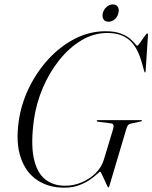

<svg xmlns="http://www.w3.org/2000/svg" viewBox="-20 -858 704 888"><path d="M468 -713.5Q509.5 -713.5 536.8 -703.5Q564 -693.5 579.8 -680.2Q595.5 -667 603.5 -656.8Q611.5 -646.5 614.5 -646.5Q618 -646.5 628 -660.8Q638 -675 648 -689.2Q658 -703.5 660.5 -703.5Q664.5 -703.5 664.5 -697L653.5 -528.5Q653.5 -523 651 -523Q648.5 -523 647 -529L635 -571.5Q615 -642 577 -673.8Q539 -705.5 477 -705.5Q413.5 -705.5 356.8 -671.5Q300 -637.5 254.2 -580.2Q208.5 -523 178 -451.5Q147.5 -380 137 -304.5Q122 -195 136 -127.8Q150 -60.5 187.5 -29.8Q225 1 281.5 1Q321.5 1 358.8 -15Q396 -31 423 -58Q450 -85 460 -118.5L503.5 -262.5Q510.5 -285.5 493 -287.5L434 -295Q426.5 -296 427.5 -299Q427.5 -302.5 432 -302.5H633Q636.5 -302.5 636.5 -300Q636 -297 630 -296L584 -286Q570.5 -283 565.5 -266L486 1.5Q484 9 480.5 9Q479.5 9 474.2 -2Q469 -13 462.5 -27.5Q456 -42 450.5 -53Q445 -64 443.5 -64Q440.5 -64 428.8 -52.8Q417 -41.5 396.2 -27Q375.5 -12.5 345.5 -1.2Q315.5 10 276 10Q205 10 152.5 -24.8Q100 -59.5 76.2 -127.8Q52.5 -196 66.5 -296.5Q77.5 -375.5 113.2 -450Q149 -524.5 203.5 -584Q258 -643.5 325.8 -678.5Q393.5 -713.5 468 -713.5ZM481.5 -757.5Q465.5 -757.5 458.5 -769Q451.5 -780.5 455.5 -797.5Q460 -814.5 473 -826Q486 -837.5 502 -837.5Q518.5 -837.5 525.2 -826Q532 -814.5 527.5 -797.5Q523.5 -780.5 510.8 -769Q498 -757.5 481.5 -757.5Z"/></svg>

Font: Fraunces 144pt Light
Style: Italic
Weight: 300
Italic angle: -16°
Version: Version 1.000;[0bf87f6ff]